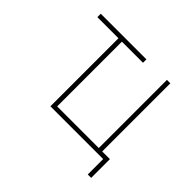

<svg xmlns="http://www.w3.org/2000/svg" viewBox="-198 -983 1395 1395"><g transform="rotate(45 500.0 -285.5)"><path d="M101.6 -732.4H570.3V-697.3H353.5V-32.2H781.2V-732.4H816.4V-32.2H895.5V160.2H860.4V2H318.4V-697.3H101.6Z"/></g></svg>

Font: Gen Shin Gothic Monospace ExtraLight
Style: Regular
Weight: 200
Designer: [Source Han Sans]
Ryoko NISHIZUKA  (kana & ideographs); Paul D. Hunt (Latin, Greek & Cyrillic); Wenlong ZHANG  (bopomofo
Version: Version 1.002.20150607